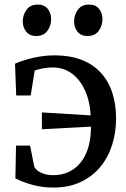

<svg xmlns="http://www.w3.org/2000/svg" viewBox="-20 -813 556 844"><path d="M214.2 11.5Q165.8 11.5 122.5 -0.5Q79.1 -12.5 47.6 -29L50.5 -173.1H112.3L130.1 -82.7Q131.6 -75.1 141.6 -65.9Q151.5 -56.6 170 -49.9Q188.5 -43.1 215.3 -43.1Q253.2 -43.1 284 -58Q314.7 -72.9 336.7 -101.5Q358.7 -130 369.8 -171.2Q381 -212.4 379.7 -264.7L379.1 -291.1Q377.7 -357.8 356.7 -408.5Q335.6 -459.1 298.5 -487.8Q261.4 -516.5 211.4 -516.5Q190.5 -516.5 168.3 -512.3Q146.1 -508.1 132.5 -502.9L115 -393.3H51.2L46 -533.1Q83.5 -549.4 129.5 -559.5Q175.5 -569.7 220.1 -569.7Q286.7 -569.7 337.1 -550.5Q387.4 -531.3 421.5 -495Q455.7 -458.7 472.9 -407.4Q490.2 -356.1 490.2 -291.8Q490.2 -230.3 472.7 -175.4Q455.2 -120.6 420.3 -78.6Q385.4 -36.6 333.8 -12.6Q282.3 11.5 214.2 11.5ZM164.2 -244.9V-318.8L384.7 -305.4V-256.6ZM138.2 -654.8Q110.3 -654.8 95.2 -673.7Q80.1 -692.6 80.1 -718.9Q80.1 -747.6 96.7 -770.2Q113.3 -792.9 145.7 -792.9H146.7Q175 -792.9 189.9 -774Q204.8 -755.1 204.8 -728.7Q204.8 -700 188.4 -677.4Q172 -654.8 139.2 -654.8ZM363.8 -654.8Q335.9 -654.8 320.8 -673.7Q305.7 -692.6 305.7 -718.9Q305.7 -747.6 322.3 -770.2Q338.9 -792.9 371.3 -792.9H372.3Q400.6 -792.9 415.5 -774Q430.4 -755.1 430.4 -728.7Q430.4 -700 414 -677.4Q397.6 -654.8 364.8 -654.8Z"/></svg>

Font: Merriweather 7pt Light
Style: Regular
Weight: 300
Designer: Eben Sorkin
Foundry: Eben Sorkin
Version: Version 2.200;gftools[0.9.31]